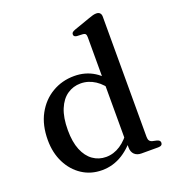

<svg xmlns="http://www.w3.org/2000/svg" viewBox="-135 -845 878 963"><g transform="rotate(-20 303.5 -363.5)"><path d="M409 -82 406 -85.5V-640Q406 -651.5 402.2 -656.5Q398.5 -661.5 389.5 -662.5L356 -664Q347 -665.5 343.5 -669Q340 -672.5 340 -678.5Q340 -685 344.2 -689.2Q348.5 -693.5 359.5 -697.5L442 -726.5Q458 -732.5 468 -735Q478 -737.5 486 -737.5Q499 -737.5 505.5 -730.5Q512 -723.5 512 -711.5V-69.5Q512 -56 517 -49Q522 -42 532 -39.5L554.5 -34.5Q563.5 -32 567.8 -27.8Q572 -23.5 572 -16.5Q572 -9 566.5 -4.5Q561 0 549 0H459.5Q436.5 0 422.8 -13.2Q409 -26.5 409 -51ZM41 -223.5Q41 -303 72.2 -360.5Q103.5 -418 156.5 -449.2Q209.5 -480.5 274.5 -480.5Q334 -480.5 380.8 -451.2Q427.5 -422 456 -368L431 -342.5Q405.5 -387.5 369.2 -411Q333 -434.5 292 -434.5Q252.5 -434.5 220.8 -412.8Q189 -391 170.8 -347Q152.5 -303 152.5 -236Q152.5 -172.5 170 -130Q187.5 -87.5 218.2 -65.8Q249 -44 288 -44Q328.5 -44 364.8 -67.8Q401 -91.5 431 -138L447.5 -112Q409 -53.5 357.8 -21Q306.5 11.5 246.5 11.5Q187 11.5 140.8 -18.8Q94.5 -49 67.8 -102Q41 -155 41 -223.5Z"/></g></svg>

Font: Fraunces 10pt
Style: Regular
Weight: 400
Version: Version 1.000;[b76b70a41]